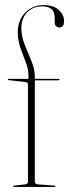

<svg xmlns="http://www.w3.org/2000/svg" viewBox="-20 -735 272 755"><path d="M117 -21Q117 -11.5 129 -10L194 -5Q198 -5 198 -2Q198 0 195 0H34Q32 0 32 -2Q32 -5 36 -5L78 -10Q90 -11.5 90 -20V-402Q90 -410.5 82 -412L14 -420Q11 -420 11 -423Q11 -425 13 -425H92V-436Q92 -463 81.5 -489.8Q71 -516.5 60.5 -545.8Q50 -575 50 -609Q50 -655.5 79.2 -685.2Q108.5 -715 151 -715Q189.5 -715 210.8 -696Q232 -677 232 -652Q232 -627 214 -627Q206.5 -627 200.8 -632Q195 -637 195 -649V-666Q195 -710 146 -710Q109.5 -710 86.8 -686.5Q64 -663 64 -624Q64 -592 77.2 -559Q90.5 -526 103.8 -494.2Q117 -462.5 117 -433V-425H211Q214 -425 214 -423Q214 -419 208 -419H117Z"/></svg>

Font: Fraunces 144pt S000 Thin
Style: Regular
Weight: 100
Version: Version 1.000; ttfautohint (v1.8.3)